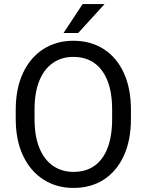

<svg xmlns="http://www.w3.org/2000/svg" viewBox="-20 -923 728 953"><path d="M629.9 -377.9V-333Q629.9 -226.6 594.5 -149.7Q559.1 -72.8 495.1 -31.5Q431.2 9.8 344.7 9.8Q260.7 9.8 196 -31.5Q131.3 -72.8 94.7 -149.7Q58.1 -226.6 58.1 -333V-377.9Q58.1 -484.4 94.5 -561.3Q130.9 -638.2 195.3 -679.4Q259.8 -720.7 343.8 -720.7Q430.2 -720.7 494.6 -679.4Q559.1 -638.2 594.5 -561.3Q629.9 -484.4 629.9 -377.9ZM536.6 -333V-378.9Q536.6 -463.4 513.7 -521.7Q490.7 -580.1 447.8 -610.4Q404.8 -640.6 343.8 -640.6Q285.6 -640.6 242.2 -610.4Q198.7 -580.1 175 -521.7Q151.4 -463.4 151.4 -378.9V-333Q151.4 -247.6 175.3 -189Q199.2 -130.4 242.9 -100.1Q286.6 -69.8 344.7 -69.8Q406.2 -69.8 449 -100.1Q491.7 -130.4 514.2 -189Q536.6 -247.6 536.6 -333ZM295.4 -759.3 390.1 -902.8H499L368.2 -759.3Z"/></svg>

Font: Vazirmatn
Style: Regular
Weight: 400
Designer: Saber Rastikerdar
Foundry: Saber Rastikerdar
Version: Version 33.003;September 2, 2022;FontCreator 14.0.0.2862 64-